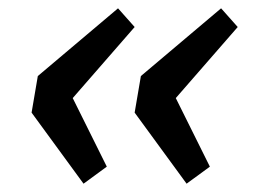

<svg xmlns="http://www.w3.org/2000/svg" viewBox="-20 -482 640 462"><path d="M181 -40 56 -211 71 -299 264 -462 304 -417 155 -246 237 -81ZM429 -40 304 -211 319 -299 512 -462 552 -417 403 -246 485 -81Z"/></svg>

Font: TypoPRO Source Code Pro
Style: Italic
Weight: 600
Italic angle: -11°
Monospace: yes
Designer: Paul D. Hunt, Teo Tuominen
Foundry: Adobe Systems Incorporated
Version: Version 1.030;PS 1.0;hotconv 1.0.84;makeotf.lib2.5.63406